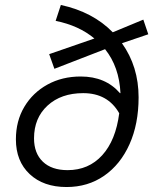

<svg xmlns="http://www.w3.org/2000/svg" viewBox="-20 -741 620 773"><path d="M248 12Q155 12 99.5 -40Q44 -92 44 -180Q44 -254 78 -311Q112 -368 171 -400.5Q230 -433 305 -433Q405 -433 463 -366H465Q460 -472 403 -543L199 -464L178 -523L360 -586Q298 -638 204 -657L225 -721Q354 -693 434 -611L557 -662L577 -603L471 -567Q538 -473 538 -349Q538 -242 501.5 -160.5Q465 -79 399.5 -33.5Q334 12 248 12ZM252 -56Q337 -56 391.5 -116Q446 -176 460 -285Q414 -366 315 -366Q226 -366 171.5 -316Q117 -266 117 -184Q117 -124 152.5 -90Q188 -56 252 -56Z"/></svg>

Font: Sometype Mono
Style: Italic
Weight: 400
Italic angle: -12°
Monospace: yes
Designer: Ryoichi Tsunekawa
Foundry: Dharma Type
Version: Version 1.000; ttfautohint (v1.8.3)